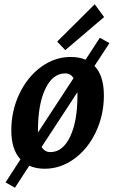

<svg xmlns="http://www.w3.org/2000/svg" viewBox="-20 -778 541 900"><path d="M423 -469Q467 -423 467 -331Q467 -239 429.5 -159.5Q392 -80 328 -33.5Q264 13 189 13Q150 13 117 -1L50 102L6 77L76 -31Q33 -77 33 -167Q33 -259 71 -338.5Q109 -418 173 -464.5Q237 -511 311 -511Q352 -511 381 -498L448 -601L493 -576ZM343 -330V-346L175 -89Q190 -65 216 -65Q274 -65 308.5 -137Q343 -209 343 -330ZM158 -157 325 -412Q310 -434 286 -434Q227 -434 192.5 -361.5Q158 -289 158 -168ZM248 -583 424 -758 468 -698 286 -543Z"/></svg>

Font: Andada Pro
Style: Bold Italic
Weight: 700
Italic angle: -7°
Designer: Carolina Giovagnoli
Foundry: Huerta Tipografica
Version: Version 3.005; ttfautohint (v1.8.4)